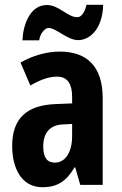

<svg xmlns="http://www.w3.org/2000/svg" viewBox="-20 -774 509 804"><path d="M74 -605H144C148 -635 169 -657 183 -657C215 -657 262 -606 307 -606C360 -606 410 -658 412 -754H342C337 -728 323 -702 304 -702C262 -702 228 -753 176 -753C104 -753 76 -666 74 -605ZM230 -558C175 -558 116 -541 66 -512L107 -416C153 -442 185 -453 220 -453C263 -453 282 -421 282 -370V-341L210 -338C93 -333 31 -279 31 -163C31 -74 67 10 158 10C222 10 259 -17 292 -73H295L316 0H410V-363C410 -494 346 -558 230 -558ZM244 -253 282 -255V-204C282 -136 253 -93 210 -93C178 -93 161 -113 161 -161C161 -216 188 -251 244 -253Z"/></svg>

Font: Noto Sans Malayalam ExtraCondensed
Style: Bold
Weight: 700
Width: 2
Designer: Jelle Bosma - Monotype Design Team
Foundry: Monotype Imaging Inc.
Version: Version 2.104